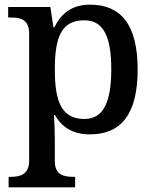

<svg xmlns="http://www.w3.org/2000/svg" viewBox="-20 -566 663 823"><path d="M17 237H302V192H294C254 192 215 184 215 125V40C215 13 214 -34 211 -73H215C244 -23 290 10 365 10C498 10 570 -75 570 -268C570 -461 498 -546 366 -546C288 -546 242 -508 213 -449H209L196 -536H15V-491H27C69 -491 105 -482 105 -422V122C105 183 66 192 26 192H17ZM342 -56C244 -56 215 -130 215 -268C215 -409 244 -479 342 -479C424 -479 457 -408 457 -269C457 -130 424 -56 342 -56Z"/></svg>

Font: Noto Serif Ethiopic Medium
Style: Regular
Weight: 500
Designer: Monotype Design Team
Foundry: Monotype Imaging Inc.
Version: Version 2.102